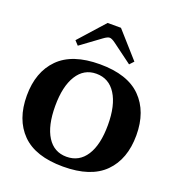

<svg xmlns="http://www.w3.org/2000/svg" viewBox="-171 -1122 1172 1270"><g transform="rotate(20 415.5 -487.0)"><path d="M207 -804 368 -984H462L622 -804L595 -775L457 -877Q430 -897 415 -897Q400 -897 373 -877L234 -775ZM30 -350Q30 -517 125.5 -613.5Q221 -710 415 -710Q610 -710 705.5 -613.5Q801 -517 801 -350Q801 -182 705.5 -86Q610 10 415 10Q220 10 125 -86Q30 -182 30 -350ZM601 -350Q601 -488 552 -565.5Q503 -643 414 -643Q327 -643 278.5 -565.5Q230 -488 230 -350Q230 -211 278 -135Q326 -59 414 -59Q503 -59 552 -135Q601 -211 601 -350Z"/></g></svg>

Font: Taviraj ExtraBold
Style: Regular
Weight: 800
Designer: Katatrad Team
Foundry: CadsonDemak
Version: Version 1.001